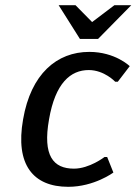

<svg xmlns="http://www.w3.org/2000/svg" viewBox="-20 -710 526 740"><path d="M322 -440C382 -440 424 -395 424 -395H434L480 -455C480 -455 424 -510 324 -510C199 -510 99 -425 69 -250C38 -75 108 10 243 10C343 10 417 -45 417 -45L393 -105H383C383 -105 325 -60 265 -60C185 -60 144 -110 169 -250C193 -390 252 -440 322 -440ZM358 -560 486 -690H421L335 -625L271 -690H206L288 -560Z"/></svg>

Font: Scada
Style: Italic
Weight: 400
Designer: Jovanny Lemonad
Foundry: Jovanny Lemonad
Version: Version 3.005